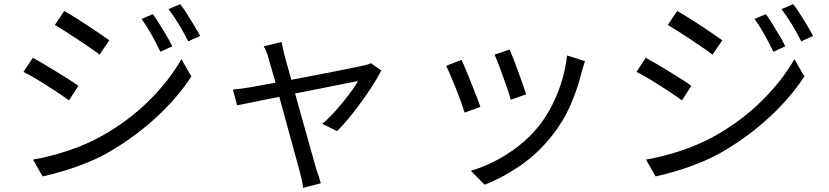

<svg xmlns="http://www.w3.org/2000/svg" viewBox="-20 -814 3990 924"><path d="M716 -746Q729 -728 746 -700.5Q763 -673 780.5 -644Q798 -615 809 -591L752 -565Q733 -604 709.5 -646.5Q686 -689 661 -723ZM847 -794Q861 -777 878.5 -749.5Q896 -722 913.5 -693Q931 -664 943 -641L886 -615Q866 -655 841.5 -695.5Q817 -736 791 -770ZM289 -761Q311 -749 341.5 -730Q372 -711 403.5 -690Q435 -669 462.5 -650.5Q490 -632 506 -620L459 -551Q441 -565 413.5 -584Q386 -603 355 -623.5Q324 -644 295 -662.5Q266 -681 244 -694ZM139 -46Q221 -60 309.5 -89.5Q398 -119 474 -162Q599 -233 695.5 -328Q792 -423 853 -529L901 -446Q836 -346 736 -253Q636 -160 516 -89Q466 -59 407 -34.5Q348 -10 290 7.5Q232 25 185 35ZM138 -536Q160 -524 190.5 -506Q221 -488 253.5 -468Q286 -448 313.5 -430.5Q341 -413 357 -401L312 -331Q287 -349 247 -375.5Q207 -402 165.5 -427.5Q124 -453 93 -468Z M1815 -475Q1799 -443 1773.5 -403Q1748 -363 1718 -322Q1688 -281 1658 -244.5Q1628 -208 1602 -183L1531 -218Q1563 -245 1596 -282Q1629 -319 1657.5 -356.5Q1686 -394 1703 -424L1400 -364Q1415 -310 1431 -253Q1447 -196 1461.5 -144.5Q1476 -93 1486.5 -55Q1497 -17 1502 0Q1507 14 1513.5 34Q1520 54 1524 68L1439 90Q1437 73 1433 54.5Q1429 36 1424 17L1324 -348L1121 -307L1101 -383Q1122 -385 1142 -387.5Q1162 -390 1184 -394L1306 -416L1273 -531Q1263 -569 1249 -591L1335 -612Q1337 -599 1341 -583Q1345 -567 1349 -548L1382 -430Q1435 -440 1490 -450.5Q1545 -461 1594.5 -471Q1644 -481 1679 -488Q1714 -495 1727 -498Q1736 -500 1747 -503Q1758 -506 1765 -510Z M2433 -576Q2439 -561 2450.5 -532Q2462 -503 2474 -469.5Q2486 -436 2496.5 -406.5Q2507 -377 2512 -360L2438 -334Q2434 -351 2424 -380Q2414 -409 2402 -442.5Q2390 -476 2379 -505Q2368 -534 2360 -551ZM2795 -520Q2790 -504 2786.5 -492Q2783 -480 2780 -470Q2760 -388 2726 -309.5Q2692 -231 2638 -163Q2569 -75 2482.5 -16Q2396 43 2312 75L2246 8Q2304 -9 2363.5 -39.5Q2423 -70 2476.5 -112Q2530 -154 2571 -205Q2624 -270 2661 -360.5Q2698 -451 2709 -547ZM2201 -526Q2209 -510 2221 -480.5Q2233 -451 2247 -416.5Q2261 -382 2273 -351Q2285 -320 2292 -300L2216 -272Q2210 -292 2198.5 -324Q2187 -356 2173 -391Q2159 -426 2146.5 -455Q2134 -484 2127 -497Z M3666 -746Q3679 -728 3696 -700.5Q3713 -673 3730.5 -644Q3748 -615 3759 -591L3702 -565Q3683 -604 3659.5 -646.5Q3636 -689 3611 -723ZM3797 -794Q3811 -777 3828.5 -749.5Q3846 -722 3863.5 -693Q3881 -664 3893 -641L3836 -615Q3816 -655 3791.5 -695.5Q3767 -736 3741 -770ZM3239 -761Q3261 -749 3291.5 -730Q3322 -711 3353.5 -690Q3385 -669 3412.5 -650.5Q3440 -632 3456 -620L3409 -551Q3391 -565 3363.5 -584Q3336 -603 3305 -623.5Q3274 -644 3245 -662.5Q3216 -681 3194 -694ZM3089 -46Q3171 -60 3259.5 -89.5Q3348 -119 3424 -162Q3549 -233 3645.5 -328Q3742 -423 3803 -529L3851 -446Q3786 -346 3686 -253Q3586 -160 3466 -89Q3416 -59 3357 -34.5Q3298 -10 3240 7.5Q3182 25 3135 35ZM3088 -536Q3110 -524 3140.5 -506Q3171 -488 3203.5 -468Q3236 -448 3263.5 -430.5Q3291 -413 3307 -401L3262 -331Q3237 -349 3197 -375.5Q3157 -402 3115.5 -427.5Q3074 -453 3043 -468Z"/></svg>

Font: Go Noto Current
Style: Regular
Weight: 400
Designer: Monotype Design Team
Foundry: Monotype Imaging Inc.
Version: Version 2.007; ttfautohint (v1.8) -l 8 -r 50 -G 200 -x 14 -D